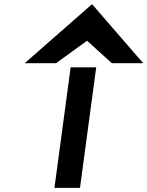

<svg xmlns="http://www.w3.org/2000/svg" viewBox="-20 -904 709 924"><path d="M250 -600 399 -708 518 -600H669L423 -884L99 -600ZM443 -580H320L242 0H365Z"/></svg>

Font: Charger
Style: HemiRT
Weight: 900
Designer: Jasper
Foundry: Cannot Into Space Fonts
Version: Version 0.99